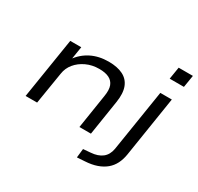

<svg xmlns="http://www.w3.org/2000/svg" viewBox="-184 -929 1388 1344"><g transform="rotate(30 510.0 -257.0)"><path d="M64 0 142 -490H231L213 -378H206Q247 -437 308.5 -468Q370 -499 449 -499Q519 -499 565 -476Q611 -453 629.5 -405Q648 -357 636 -281L592 0H499L542 -275Q551 -329 539 -360.5Q527 -392 496.5 -407Q466 -422 417 -422Q360 -422 313 -400Q266 -378 236 -341.5Q206 -305 199 -258L157 0ZM877 -609 893 -707H1008L992 -609ZM590 193 598 121 657 116Q714 112 748 85.5Q782 59 791 8L870 -490H963L886 -1Q879 42 862 75.5Q845 109 816.5 133Q788 157 747 171.5Q706 186 651 189Z"/></g></svg>

Font: Nunito Sans 10pt Expanded
Style: Italic
Weight: 400
Width: 7
Italic angle: -9°
Designer: Vernon Adams
Foundry: Vernon Adams
Version: Version 3.101;gftools[0.9.27]